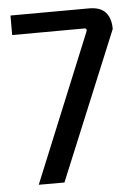

<svg xmlns="http://www.w3.org/2000/svg" viewBox="-49 -675 512 715"><g transform="rotate(-5 207.5 -317.0)"><path d="M163 2H67L293 -549Q296 -555 294.5 -559Q293 -563 287 -563L17 -562V-635L311 -636Q353 -636 372.5 -614Q392 -592 392 -552Z"/></g></svg>

Font: Gemunu Libre ExtraLight Medium
Style: Regular
Weight: 500
Version: Version 1.100